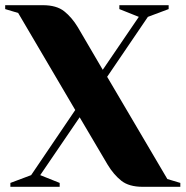

<svg xmlns="http://www.w3.org/2000/svg" viewBox="-25 -720 715 740"><path d="M265 -296 45 -670 -5 -685V-700H140Q193 -700 222.5 -676.5Q252 -653 275 -615L371 -451L510 -655L435 -685V-700H625V-685L545 -655L388 -424L620 -30L670 -15V0H525Q472 0 442.5 -23.5Q413 -47 390 -85L282 -268L130 -45L205 -15V0H15V-15L95 -45Z"/></svg>

Font: Yeseva One
Style: Regular
Weight: 400
Designer: Jovanny Lemonad
Foundry: Jovanny Lemonad
Version: Version 2.001; ttfautohint (v0.91) -l 8 -r 50 -G 200 -x 0 -w